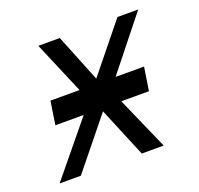

<svg xmlns="http://www.w3.org/2000/svg" viewBox="-102 -662 803 773"><g transform="rotate(-20 300.0 -275.0)"><path d="M213 -226H91.5L107 -326H231.5L136.5 -550H228.5L310.5 -346L475.5 -550H564.5L386 -326H508L492.5 -226H374L473.5 0H379.5L291 -213L118.5 0H27.5Z"/></g></svg>

Font: JuliaMono
Style: Italic
Weight: 400
Italic angle: -9°
Monospace: yes
Designer: cormullion
Foundry: corm
Version: Version 0.057; ttfautohint (v1.8.4)